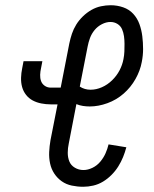

<svg xmlns="http://www.w3.org/2000/svg" viewBox="-20 -702 590 734"><path d="M298 12Q276 12 254.5 7.5Q233 3 216 -9Q199 -21 187.5 -38.5Q176 -56 171.5 -77Q167 -98 168 -120.5Q169 -143 173 -166L200 -303H174Q156 -303 138 -306.5Q120 -310 105 -318Q90 -326 79.5 -339.5Q69 -353 64.5 -369.5Q60 -386 60.5 -404.5Q61 -423 65 -442L70 -468H142L137 -442Q134 -429 133.5 -416Q133 -403 137 -392Q141 -381 151 -374Q161 -367 174 -367H212L245 -536Q249 -555 255 -573Q261 -591 271.5 -608Q282 -625 297 -639.5Q312 -654 329.5 -664Q347 -674 366 -678Q385 -682 403 -682Q428 -682 451 -674Q474 -666 489.5 -649Q505 -632 513 -610Q521 -588 524 -563.5Q527 -539 527 -514.5Q527 -490 522 -465Q516 -432 498 -400Q480 -368 452.5 -344Q425 -320 390.5 -307.5Q356 -295 323 -295Q310 -295 297 -297Q284 -299 272 -304L243 -154Q239 -136 239 -118Q239 -100 245 -85Q251 -70 266 -61Q281 -52 299 -52Q316 -52 333.5 -60.5Q351 -69 363.5 -84Q376 -99 383.5 -116Q391 -133 395 -150L463 -139Q458 -120 450.5 -101.5Q443 -83 432 -65.5Q421 -48 406 -33Q391 -18 373.5 -7.5Q356 3 336.5 7.5Q317 12 298 12ZM326 -359Q348 -359 369.5 -368.5Q391 -378 408.5 -395Q426 -412 437 -433Q448 -454 452 -476Q455 -491 455.5 -505.5Q456 -520 456 -534.5Q456 -549 454 -563.5Q452 -578 446.5 -590.5Q441 -603 429 -610.5Q417 -618 402 -618Q386 -618 369.5 -609.5Q353 -601 341.5 -587Q330 -573 324 -556.5Q318 -540 315 -524L285 -371Q294 -365 304.5 -362Q315 -359 326 -359Z"/></svg>

Font: Lode Term
Style: Italic
Weight: 400
Italic angle: -11°
Monospace: yes
Designer: Belleve Invis
Foundry: Belleve Invis
Version: Version 29.2.0